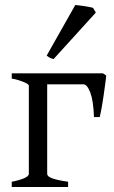

<svg xmlns="http://www.w3.org/2000/svg" viewBox="-20 -747 454 767"><path d="M26.9 0V-21Q40.5 -23.4 52.7 -26.9Q64.9 -30.3 74.5 -34.2Q84 -38.1 89.6 -42.7Q95.2 -47.4 95.2 -52.7V-405.8Q95.2 -407.7 90.1 -411.4Q85 -415 75.7 -418.9Q66.4 -422.9 54 -426.8Q41.5 -430.7 26.9 -433.1V-454.1H391.1L404.3 -445.3Q403.8 -439 402.3 -426.3Q400.9 -413.6 398.4 -397.5Q396 -381.3 393.6 -363.3Q391.1 -345.2 388.2 -328.9Q385.3 -312.5 382.8 -299.3Q380.4 -286.1 378.4 -279.3H355.5Q353 -345.2 340.6 -377.7Q328.1 -410.2 313 -410.2H168.5V-52.7Q168.5 -47.9 172.4 -43.7Q176.3 -39.6 186 -35.6Q195.8 -31.7 211.7 -28.1Q227.5 -24.4 252 -21V0ZM194.3 -511.2Q185.5 -512.7 178.7 -516.6Q171.9 -520.5 166.5 -524.9L280.8 -727.1Q286.6 -726.6 296.1 -725.3Q305.7 -724.1 316.2 -722.7Q326.7 -721.2 336.4 -719.2Q346.2 -717.3 351.6 -715.8L362.8 -696.8Z"/></svg>

Font: Gentium Plus
Style: Regular
Weight: 400
Designer: J. Victor Gaultney, Annie Olsen, Iska Routamaa
Foundry: SIL International
Version: Version 1.510